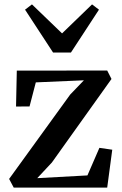

<svg xmlns="http://www.w3.org/2000/svg" viewBox="-20 -854 554 874"><path d="M362 -488.5 143 -479 114.5 -369.5 53 -369 56.5 -532.5 468 -533 487.5 -494.5 216 -114 149.5 -43 378 -55.5 432.5 -181 491 -172.5 468 0H42.5L21.5 -39.5L299.5 -423.5ZM221.5 -615 94 -810 125.5 -834 262.5 -702 399 -834 430.5 -810 303 -615Z"/></svg>

Font: Merriweather 72pt SemiBold
Style: Regular
Weight: 600
Version: Version 2.100